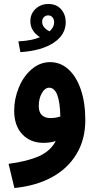

<svg xmlns="http://www.w3.org/2000/svg" viewBox="-20 -711 490 961"><path d="M407 -110Q407 -12 362 61.5Q317 135 237 177.5Q157 220 52 230L23 109Q115 97 173.5 71.5Q232 46 259 -5Q231 4 198 4Q132 4 91.5 -39Q51 -82 51 -157Q51 -216 74 -272.5Q97 -329 138.5 -364.5Q180 -400 231 -400Q283 -400 323 -363.5Q363 -327 385 -261.5Q407 -196 407 -110ZM232 -120Q259 -120 282 -128Q279 -272 226 -272Q205 -272 189.5 -245Q174 -218 174 -180Q174 -149 190 -134.5Q206 -120 232 -120ZM309 -600Q309 -537 248.5 -497Q188 -457 82 -450L72 -504Q138 -507 180 -525Q132 -555 132 -605Q132 -642 158 -666.5Q184 -691 222 -691Q263 -691 286 -664.5Q309 -638 309 -600ZM251 -599Q251 -614 243 -624Q235 -634 221 -634Q208 -634 199.5 -625Q191 -616 191 -602Q191 -573 228 -554Q251 -575 251 -599Z"/></svg>

Font: Noto Sans Arabic Cond
Style: Bold
Weight: 700
Width: 3
Designer: Nadine Chahine
Foundry: Monotype Imaging Inc.
Version: Version 1.001